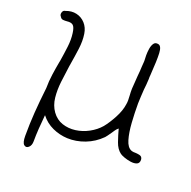

<svg xmlns="http://www.w3.org/2000/svg" viewBox="-130 -712 994 999"><g transform="rotate(20 366.5 -212.0)"><path d="M303 44Q260 42 220.5 24Q181 6 154 -29Q150 10 147.5 48.5Q145 87 145 119Q145 142 132 153.5Q119 165 106.5 155Q94 145 94 107Q94 41 98.5 -22.5Q103 -86 112 -164Q112 -201 117.5 -240Q123 -279 130 -316Q130 -317 131 -320Q138 -363 143 -404Q148 -445 143 -480Q139 -511 128 -520.5Q117 -530 94 -527Q94 -527 93 -527Q84 -526 73 -527Q62 -528 57 -538Q48 -547 52 -560.5Q56 -574 68 -575Q99 -587 127.5 -580.5Q156 -574 176 -552Q196 -530 201 -497Q207 -459 201 -413.5Q195 -368 187 -321V-319Q187 -318 186 -316Q179 -268 173.5 -221Q168 -174 172.5 -132.5Q177 -91 199 -60Q222 -28 256.5 -16.5Q291 -5 329 -10Q367 -15 402 -34Q437 -53 461 -81Q483 -108 505 -149Q527 -190 532 -227Q534 -237 534 -249.5Q534 -262 533 -275V-276Q532 -285 532 -294.5Q532 -304 532 -313Q533 -330 534.5 -348Q536 -366 537 -385Q539 -399 539.5 -413Q540 -427 541 -440Q542 -447 542 -454Q542 -461 543 -468Q543 -469 543 -474Q542 -484 542 -502Q542 -520 545 -539Q548 -558 556.5 -570Q565 -582 582 -578Q600 -574 602 -535.5Q604 -497 598 -414Q597 -407 597 -401.5Q597 -396 597 -390Q596 -374 595 -358.5Q594 -343 592 -330Q591 -308 589.5 -288.5Q588 -269 588 -252Q588 -199 591.5 -146Q595 -93 606 -55.5Q617 -18 640 -9Q642 -8 645 -7.5Q648 -7 654 -6H660Q672 -6 687 -2.5Q702 1 703 19Q703 38 689 43.5Q675 49 655 46Q635 43 617.5 36.5Q600 30 594 25Q571 8 559 -26.5Q547 -61 538 -95Q529 -88 522.5 -78.5Q516 -69 510 -60Q495 -38 487 -29Q449 9 400.5 27.5Q352 46 303 44Z"/></g></svg>

Font: Yuji Hentaigana Akebono
Style: Regular
Weight: 400
Designer: Kataoka Yuji
Foundry: Kinuta Font Factory
Version: Version 3.002